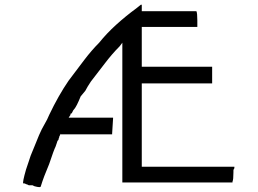

<svg xmlns="http://www.w3.org/2000/svg" viewBox="-20 -766 1087 810"><path d="M808.6 -718.8Q812.5 -710.9 812.5 -679.7V-652.3H578.1V-484.4H875V-414.1H578.1V-62.5H968.8V-58.6Q968.8 -54.7 966.8 -52.7Q964.8 -50.8 964.8 -46.9V-39.1Q964.8 -7.8 960.9 0V3.9H730.5H496.1V-585.9L484.4 -570.3Q453.1 -539.1 421.9 -498Q390.6 -457 363.3 -421.9Q347.7 -398.4 339.8 -382.8L320.3 -359.4Q312.5 -339.8 304.7 -324.2Q296.9 -308.6 289.1 -300.8L281.2 -285.2V-289.1L277.3 -285.2V-281.2L269.5 -269.5H457V-265.6L453.1 -203.1V-199.2H234.4V-203.1Q234.4 -195.3 230.5 -191.4Q230.5 -187.5 228.5 -183.6Q226.6 -179.7 226.6 -175.8L222.7 -171.9L218.8 -160.2L214.8 -148.4Q207 -132.8 187.5 -74.2Q164.1 -19.5 152.3 19.5Q152.3 27.3 125 19.5Q117.2 15.6 117.2 15.6H101.6L93.8 11.7Q89.8 11.7 87.9 9.8Q85.9 7.8 82 7.8H78.1Q74.2 3.9 89.8 -50.8L101.6 -85.9L109.4 -109.4Q117.2 -128.9 127 -152.3Q136.7 -175.8 144.5 -195.3Q156.2 -222.7 168 -242.2Q179.7 -261.7 187.5 -281.2Q226.6 -363.3 269.5 -425.8Q304.7 -472.7 335.9 -513.7Q367.2 -554.7 398.4 -585.9Q429.7 -625 470.7 -662.1Q511.7 -699.2 554.7 -730.5L574.2 -746.1H578.1V-742.2V-718.8Z"/></svg>

Font: 和音 by 宁静之雨，公众号njzyshare
Style: Regular
Weight: 400
Designer: Steve Matteson
Foundry: Ascender Corporation
Version: Version 6.00;June 8, 2018;FontCreator 11.0.0.2388 32-bit